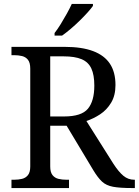

<svg xmlns="http://www.w3.org/2000/svg" viewBox="-20 -951 702 971"><path d="M38 0V-42H51Q73 -42 91.5 -46.5Q110 -51 121.5 -65.5Q133 -80 133 -109V-604Q133 -634 121.5 -648.5Q110 -663 91.5 -667.5Q73 -672 51 -672H38V-714H307Q394 -714 451 -692.5Q508 -671 536 -628.5Q564 -586 564 -521Q564 -468 542 -431.5Q520 -395 486.5 -373Q453 -351 417 -339L554 -122Q580 -82 604 -62Q628 -42 659 -42H662V0H648Q586 0 551.5 -6.5Q517 -13 496 -32.5Q475 -52 452 -90L317 -315H234V-109Q234 -80 245.5 -65.5Q257 -51 275.5 -46.5Q294 -42 316 -42H329V0ZM304 -362Q392 -362 424.5 -401Q457 -440 457 -518Q457 -572 442 -604.5Q427 -637 393 -651.5Q359 -666 302 -666H234V-362ZM256 -784Q271 -803 287 -829Q303 -855 318 -882Q333 -909 343 -931H450V-921Q441 -908 423 -888Q405 -868 382.5 -846Q360 -824 337 -804.5Q314 -785 294 -771H256Z"/></svg>

Font: Noto Serif Ethiopic
Style: Regular
Weight: 400
Designer: Monotype Design Team
Foundry: Monotype Imaging Inc.
Version: Version 2.102